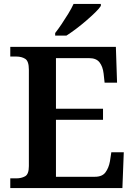

<svg xmlns="http://www.w3.org/2000/svg" viewBox="-20 -951 682 971"><path d="M32 0V-49H63Q88 -49 107 -59.5Q126 -70 126 -111V-598Q126 -642 107.5 -653.5Q89 -665 63 -665H32V-714H566L572 -533H509L504 -579Q500 -614 483.5 -635.5Q467 -657 431 -657H263V-401H501V-345H263V-57H460Q497 -57 513.5 -79.5Q530 -102 536 -135L543 -181H606L599 0ZM259 -784Q274 -803 291.5 -829Q309 -855 325.5 -882Q342 -909 352 -931H490V-921Q482 -908 461.5 -888Q441 -868 415.5 -846Q390 -824 364 -804.5Q338 -785 316 -771H259Z"/></svg>

Font: Noto Serif Vithkuqi SemiBold
Style: Regular
Weight: 600
Version: Version 1.005